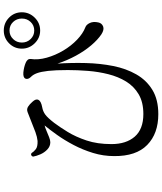

<svg xmlns="http://www.w3.org/2000/svg" viewBox="61 -926 877 1040"><g transform="rotate(-90 500.0 -406.5)"><path d="M401 12Q296 12 234.5 -48Q173 -108 174 -227Q174 -286 191 -341.5Q208 -397 234 -446.5Q260 -496 288.5 -536Q317 -576 340 -604Q328 -601 310.5 -593.5Q293 -586 276.5 -579.5Q260 -573 249 -573Q227 -573 210 -589Q193 -605 183.5 -627Q174 -649 171 -667Q178 -682 190 -675Q198 -662 211.5 -651.5Q225 -641 256 -642Q277 -644 303.5 -653.5Q330 -663 358.5 -675Q387 -687 412 -696Q428 -702 441.5 -693.5Q455 -685 468 -670Q486 -651 478.5 -637Q471 -623 439 -617Q416 -613 398.5 -600Q381 -587 354 -552Q332 -523 305 -479Q278 -435 258.5 -376.5Q239 -318 239 -242Q239 -162 279.5 -115.5Q320 -69 402 -69Q466 -69 509 -94.5Q552 -120 578 -162.5Q604 -205 617.5 -258.5Q631 -312 635.5 -369Q640 -426 640 -478Q640 -545 635.5 -584.5Q631 -624 623 -645.5Q615 -667 602 -679Q588 -694 593.5 -707.5Q599 -721 627 -719Q656 -716 679 -706.5Q702 -697 700 -679Q694 -639 707 -592.5Q720 -546 745.5 -503Q771 -460 804.5 -428Q838 -396 872 -383Q886 -378 895 -359Q904 -340 898 -313Q894 -294 876.5 -287Q859 -280 834 -296Q804 -316 773.5 -352Q743 -388 717.5 -435Q692 -482 675 -534Q680 -458 678 -380.5Q676 -303 662 -232.5Q648 -162 616.5 -107Q585 -52 532.5 -20Q480 12 401 12ZM854 -628Q814 -628 785 -657.5Q756 -687 756 -727Q756 -768 785 -796.5Q814 -825 854 -825Q895 -825 924 -796.5Q953 -768 953 -727Q953 -687 924 -657.5Q895 -628 854 -628ZM854 -660Q882 -660 900.5 -679.5Q919 -699 919 -727Q919 -755 900.5 -774.5Q882 -794 854 -794Q827 -794 808 -774.5Q789 -755 789 -727Q789 -699 808 -679.5Q827 -660 854 -660Z"/></g></svg>

Font: Zen Old Mincho Medium
Style: Regular
Weight: 500
Designer: Yoshimichi Ohira
Foundry: Positype
Version: Version 1.500